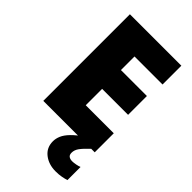

<svg xmlns="http://www.w3.org/2000/svg" viewBox="-285 -797 1119 1119"><g transform="rotate(45 274.5 -237.0)"><path d="M501 0H77V-714H501V-559H270V-447H484V-292H270V-157H501ZM407 97Q407 115 417.5 122.5Q428 130 445 130Q458 130 475.5 126.5Q493 123 503 119V227Q487 232 466 236Q445 240 418 240Q361 240 322 209.5Q283 179 283 127Q283 104 293 80.5Q303 57 328 31Q353 5 397 -25L472 0Q438 32 422.5 53Q407 74 407 97Z"/></g></svg>

Font: Noto Sans Khmer Black
Style: Regular
Weight: 900
Version: Version 2.003